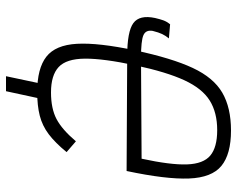

<svg xmlns="http://www.w3.org/2000/svg" viewBox="-95 -577 790 640"><g transform="rotate(90 300.0 -257.0)"><path d="M234 118 259 0H227L231 -16H313L284 118ZM287 14Q208 14 169 -16.5Q130 -47 126 -118.5Q122 -190 148 -313Q174 -435 206.5 -504.5Q239 -574 289 -603Q339 -632 415 -632Q494 -632 533 -600Q572 -568 575 -492Q578 -416 550 -284L167 -286Q85 -286 57 -306.5Q29 -327 40 -379Q44 -396 48 -407Q52 -418 61 -429L108 -425Q99 -414 93.5 -402.5Q88 -391 83 -371Q79 -348 97.5 -340Q116 -332 173 -332L509 -334Q530 -431 528 -485.5Q526 -540 498.5 -563Q471 -586 414 -586Q355 -586 315 -561Q275 -536 247.5 -476.5Q220 -417 198 -314Q175 -207 175.5 -145Q176 -83 203.5 -57.5Q231 -32 288 -32Q342 -32 377 -50.5Q412 -69 451 -115L487 -84Q456 -46 427.5 -24.5Q399 -3 365.5 5.5Q332 14 287 14Z"/></g></svg>

Font: Victor Mono Thin
Style: Italic
Weight: 100
Italic angle: -12°
Monospace: yes
Designer: Rune Bjørnerås
Version: Version 1.561;gftools[0.9.30]